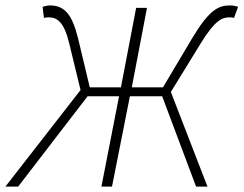

<svg xmlns="http://www.w3.org/2000/svg" viewBox="-54 -688 898 708"><path d="M-34 0H13L269 -333H385L320 0H359L425 -333H544L669 0H711L576 -349L688 -531C738 -612 765 -624 791 -624C799 -624 803 -624 809 -622L824 -663C818 -665 807 -668 794 -668C752 -668 718 -653 654 -546L547 -366H432L488 -659H448L392 -366H277L234 -546C212 -635 184 -668 130 -668C121 -668 110 -665 103 -663L108 -622C116 -624 120 -624 126 -624C156 -624 182 -608 201 -529L243 -356Z"/></svg>

Font: Source Sans Pro Light
Style: Italic
Weight: 300
Italic angle: -11°
Designer: Paul D. Hunt
Foundry: Adobe Systems Incorporated
Version: Version 3.006;hotconv 1.0.111;makeotfexe 2.5.65597